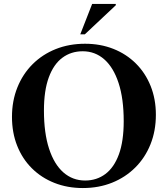

<svg xmlns="http://www.w3.org/2000/svg" viewBox="-20 -938 848 970"><path d="M409.5 -717Q487.5 -717 553 -691Q618.5 -665 666.5 -617.2Q714.5 -569.5 741 -503.5Q767.5 -437.5 767.5 -358Q767.5 -276.5 740.2 -208.8Q713 -141 663.2 -91.5Q613.5 -42 546.2 -15Q479 12 398.5 12Q320.5 12 254.8 -14Q189 -40 141 -87.8Q93 -135.5 66.8 -201.5Q40.5 -267.5 40.5 -347.5Q40.5 -428.5 67.8 -496.2Q95 -564 144.5 -613.5Q194 -663 261.5 -690Q329 -717 409.5 -717ZM410 -26Q468.5 -26 512.5 -59Q556.5 -92 580.8 -158.5Q605 -225 605 -325.5Q605 -439.5 579.2 -518.2Q553.5 -597 507 -638Q460.5 -679 398 -679Q339 -679 295 -646.2Q251 -613.5 226.5 -547Q202 -480.5 202 -379.5Q202 -266 227.8 -187Q253.5 -108 300.2 -67Q347 -26 410 -26ZM385.5 -764.5 445.5 -918H565V-911.5L408.5 -764.5Z"/></svg>

Font: Newsreader 60pt SemiBold
Style: Regular
Weight: 600
Designer: Hugues Gentile
Foundry: Production Type
Version: Version 1.003